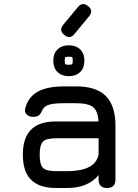

<svg xmlns="http://www.w3.org/2000/svg" viewBox="-20 -938 690 958"><path d="M300 -764C319.5 -748.5 336.5 -749.5 351 -768C351 -768 424 -856 424 -856C424 -856 424 -856 424 -856C440 -875.5 438.5 -892.5 420 -907C420 -907 420 -907 420 -907C401.5 -922.5 384.5 -921.5 369 -903C369 -903 296 -815 296 -815C296 -815 296 -815 296 -815C280.5 -796.5 281.5 -779.5 300 -764C300 -764 300 -764 300 -764ZM316 0C316 0 316 0 316 0C384.5 0 436.5 -21.5 472 -64.5C472 -64.5 472 -42 472 -42C472 -42 472 -42 472 -42C472 -14 486 0 514 0C514 0 514 0 514 0C542 0 556 -14 556 -42C556 -42 556 -311 556 -311C556 -311 556 -311 556 -311C556 -377.5 540 -427 508 -459C476 -491 426.5 -507 360 -507C360 -507 302 -507 302 -507C302 -507 302 -507 302 -507C245 -507 200.5 -498.5 169 -481C137 -463.5 116 -435.5 106 -398C106 -398 106 -398 106 -398C102.5 -385 105 -374.5 113 -367C121 -359 132 -355 146 -355C146 -355 146 -355 146 -355C158.5 -355 168 -357.5 174.5 -363C181 -368.5 187 -378 193 -392C193 -392 193 -392 193 -392C199.5 -403.5 211 -412 227.5 -416.5C244 -421 268.5 -423 302 -423C302 -423 360 -423 360 -423C360 -423 360 -423 360 -423C399.5 -423 427.5 -416.5 444 -404C460.5 -391 469.5 -367 471.5 -332C471.5 -332 260 -332 260 -332C260 -332 260 -332 260 -332C203.5 -332 162 -318.5 135 -291C107.5 -263.5 94 -222 94 -166C94 -166 94 -166 94 -166C94 -110 107.5 -68.5 135 -41C162.5 -13.5 204 0 260 0C260 0 316 0 316 0ZM260 -84C227 -84 205 -89.5 194.5 -100.5C183.5 -111 178 -133 178 -166C178 -166 178 -166 178 -166C178 -198.5 183.5 -220.5 194.5 -231.5C205 -242.5 227 -248 260 -248C260 -248 472 -248 472 -248C472 -248 472 -167 472 -167C472 -167 472 -167 472 -167C467 -144.5 457 -127.5 441.5 -115.5C426 -103.5 407 -95.5 385.5 -91C364 -86.5 340.5 -84 316 -84C316 -84 260 -84 260 -84C260 -84 260 -84 260 -84ZM323 -558C347 -558 366 -565 380 -578.5C394 -592 401 -611 401 -635C401 -635 401 -635 401 -635C401 -659 394 -678 380 -691.5C366 -705 347 -712 323 -712C323 -712 323 -712 323 -712C299.5 -712 281 -705 267 -691.5C253 -678 246 -659 246 -635C246 -635 246 -635 246 -635C246 -611 253 -592 267 -578.5C281 -565 299.5 -558 323 -558C323 -558 323 -558 323 -558ZM323 -615C313 -615 307 -616 305.5 -617.5C304 -619 303 -625 303 -635C303 -635 303 -635 303 -635C303 -645 304 -651 305.5 -652.5C307 -654 313 -655 323 -655C323 -655 323 -655 323 -655C333 -655 339 -654 340.5 -652.5C342 -651 343 -645 343 -635C343 -635 343 -635 343 -635C343 -625 342 -619 340.5 -617.5C339 -616 333 -615 323 -615C323 -615 323 -615 323 -615Z"/></svg>

Font: Jura-Fortis-Bold
Style: Bold
Weight: 500
Designer: Daniel Johnson, Alexei Vanyashin, Mirko Velimirovic
Foundry: Daniel Johnson
Version: ""